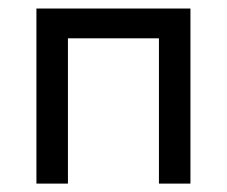

<svg xmlns="http://www.w3.org/2000/svg" viewBox="-20 -437 540 457"><path d="M66.7 0V-416.7H433.3V0H358.3V-345.8H141.7V0Z"/></svg>

Font: co2trust
Style: Regular
Weight: 400
Designer: Kristian Moeller
Foundry: Dicotype
Version: Version 1.000